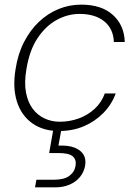

<svg xmlns="http://www.w3.org/2000/svg" viewBox="-20 -553 586 828"><path d="M234 12Q166 12 119 -21.5Q72 -55 53 -115Q34 -175 47 -254Q57 -320 83.5 -371.5Q110 -423 148 -459Q186 -495 232.5 -514Q279 -533 330 -533Q418 -533 467 -488.5Q516 -444 518 -372H471Q469 -429 429.5 -461Q390 -493 323 -493Q272 -493 224.5 -467Q177 -441 142 -388.5Q107 -336 94 -255Q84 -197 92 -154.5Q100 -112 121 -84Q142 -56 172.5 -42Q203 -28 237 -28Q280 -28 319 -42Q358 -56 388 -83.5Q418 -111 432 -150H479Q462 -103 426.5 -66.5Q391 -30 342.5 -9Q294 12 234 12ZM131 255 137 222H214Q257 222 279.5 205Q302 188 306 161Q310 135 293.5 121Q277 107 232 107H192L212 -7H247L232 75Q274 73 301 83.5Q328 94 340 113.5Q352 133 347 162Q342 189 325 210Q308 231 280.5 243Q253 255 217 255Z"/></svg>

Font: DM Sans 10pt ExtraLight
Style: Italic
Weight: 250
Italic angle: -10°
Version: Version 4.004;gftools[0.9.30]